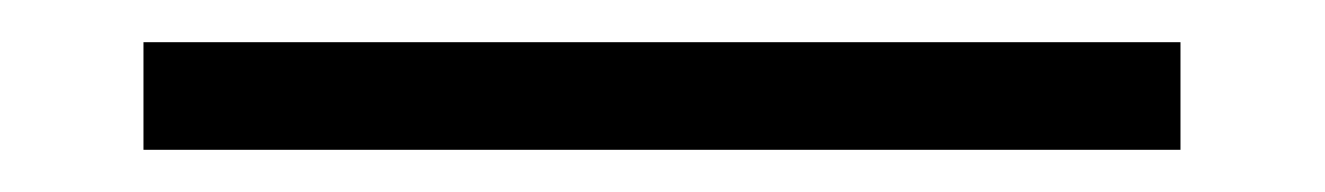

<svg xmlns="http://www.w3.org/2000/svg" viewBox="-20 -20 628 91"><path d="M48 51V0H539.5V51Z"/></svg>

Font: Encode Sans Semi Expanded Light
Style: Regular
Weight: 300
Width: 6
Designer: Multiple Designers
Foundry: Impallari Type
Version: Version 3.000; ttfautohint (v1.8.3) -l 8 -r 50 -G 200 -x 14 